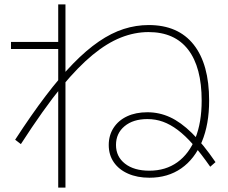

<svg xmlns="http://www.w3.org/2000/svg" viewBox="-20 -797 1040 874"><path d="M660 12Q605 12 563 -6.5Q521 -25 498 -58.5Q475 -92 475 -137Q475 -181 497 -215Q519 -249 558.5 -267.5Q598 -286 651 -286Q705 -286 754 -263.5Q803 -241 853.5 -191.5Q904 -142 961 -59L937 -38Q895 -98 859 -139Q823 -180 789 -205.5Q755 -231 721.5 -243Q688 -255 651 -255Q586 -255 547 -222.5Q508 -190 508 -137Q508 -84 549 -52Q590 -20 660 -20Q734 -20 787.5 -58.5Q841 -97 869.5 -168.5Q898 -240 898 -339Q898 -491 836.5 -571Q775 -651 656 -651Q593 -651 530 -626Q467 -601 401.5 -547Q336 -493 263 -405Q219 -351 172.5 -285.5Q126 -220 75 -141L49 -161Q123 -275 188 -360.5Q253 -446 313 -507.5Q373 -569 430 -608Q487 -647 543 -665Q599 -683 657 -683Q791 -683 861.5 -594Q932 -505 932 -339Q932 -231 899 -152Q866 -73 805 -30.5Q744 12 660 12ZM245 57V-574H30V-606H245V-777H278V57Z"/></svg>

Font: M PLUS 1 Thin ExtraLight
Style: Regular
Weight: 250
Version: Version 1.001